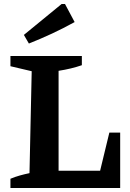

<svg xmlns="http://www.w3.org/2000/svg" viewBox="-20 -937 648 957"><path d="M525 -276H579V0H32V-46Q56 -56 79.5 -62.5Q103 -69 127 -74L138 -582L32 -607V-658H388V-612Q362 -603 333 -596Q304 -589 272 -584V-86H479ZM124 -720 99 -763 287 -917H304L352 -827Q296 -796 239 -769.5Q182 -743 124 -720Z"/></svg>

Font: Piazzolla 24pt
Style: Bold
Weight: 700
Designer: Juan Pablo del Peral
Foundry: Huerta Tipografica
Version: Version 2.005